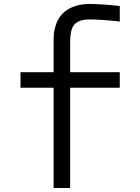

<svg xmlns="http://www.w3.org/2000/svg" viewBox="-20 -947 707 967"><path d="M333.3 0H250V-505.2H83.3V-583.3H250V-735Q250 -759.8 251 -775.1Q252 -790.4 260.1 -817.4Q268.2 -844.4 283.9 -865.2Q305.3 -894.5 343.4 -910.8Q381.5 -927.1 429.7 -927.1Q490.9 -927.1 583.3 -916.7V-838.5Q490.9 -849 429.7 -849Q373.7 -849 351.6 -819.7Q333.3 -795.6 333.3 -735V-583.3H583.3V-505.2H333.3Z"/></svg>

Font: Monoid
Style: Regular
Weight: 400
Width: 4
Monospace: yes
Designer: Andreas Larsen (@larsenwork)
Version: Version 0.61